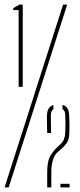

<svg xmlns="http://www.w3.org/2000/svg" viewBox="-30 -820 352 840"><path d="M51.5 -440V-776H28.5L27.5 -784L54.5 -800H69.5V-440ZM-10 0 246 -800H264L8 0ZM176.5 0Q176.5 -11.5 176.5 -17.2Q176.5 -23 176.5 -32.2Q176.5 -41.5 176.5 -64Q176.5 -115 189.5 -136.8Q202.5 -158.5 216.5 -172L232.5 -187Q246 -200 250.5 -212.5Q255 -225 255.5 -242Q256.5 -261 256.5 -279.2Q256.5 -297.5 255.5 -316Q255.5 -336 243.5 -342.5V-361Q258.5 -357 265.2 -345.5Q272 -334 272.5 -314Q273 -303.5 273.5 -292.8Q274 -282 274 -269.8Q274 -257.5 273.5 -242Q273 -211.5 263.5 -196.8Q254 -182 236.5 -167L220.5 -153Q207 -141 200.8 -117.5Q194.5 -94 194.5 -64V0ZM234.5 0V-16H274.5V0ZM176.5 -238Q176 -259 175.5 -278Q175 -297 175.5 -314Q176 -334.5 183.2 -345.5Q190.5 -356.5 203.5 -360.5V-342.5Q192.5 -335 192.5 -316Q192.5 -297.5 192.8 -277.5Q193 -257.5 193.5 -238Z"/></svg>

Font: Big Shoulders Stencil Display SC Thin
Style: Regular
Weight: 100
Designer: Patric King
Foundry: XO Type Co
Version: Version 2.001